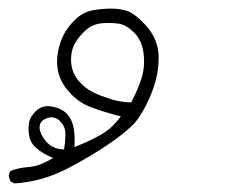

<svg xmlns="http://www.w3.org/2000/svg" viewBox="-29 -119 549 444"><path d="M308.6 124.5Q330.6 81.1 335.9 43.5Q337.9 28.8 337.9 14.2Q337.9 -28.3 307.1 -61.5Q287.1 -83 272 -90.8Q255.4 -99.1 227.1 -99.1Q208.5 -99.1 188 -95.7Q164.1 -91.8 146 -74.7Q127.4 -57.1 117.4 -37.1Q107.4 -17.1 104 8.3Q103 16.1 103 23.4Q103 40.5 107.9 55.7Q115.7 78.6 136.2 99.4Q156.7 120.1 182.6 129.4Q210.9 139.6 239.7 147.5L250.5 149.9L243.7 158.7Q226.1 180.7 202.9 193.4Q179.7 206.1 153.8 216.8L143.1 221.2Q143.6 206.1 143.6 202.6Q143.6 187 140.1 171.4Q136.2 154.8 124.5 143.1Q112.8 131.3 90.8 127.4Q85.9 126.5 81.5 126.5Q65.4 126.5 53.7 138.2Q39.6 152.3 38.1 165.5Q37.1 172.4 37.1 179.9Q37.1 187.5 38.6 195.8Q40.5 209.5 52.2 220.7Q65.4 232.9 80.6 240.2L93.8 246.6L81.1 253.4Q58.1 266.1 34.2 267.6Q13.7 269 -4.9 276.4Q-7.8 280.8 -8.8 287.1Q-7.8 294.4 -4.4 300.8L4.9 305.2Q69.3 300.8 127.4 270.5Q208 228 255.4 189.9Q272.9 175.8 282.7 165Q295.4 150.4 308.6 124.5ZM70.3 198.2Q62.5 185.1 62.5 176.3Q62.5 163.6 73.2 157.2Q82 152.3 89.8 152.3Q99.1 152.3 107.4 158.7L110.4 162.1Q121.1 172.4 122.1 187Q122.1 190.9 122.1 194.8Q122.1 206.1 120.1 219.7L119.1 226.6L112.3 226.1Q85.9 223.6 70.3 198.2ZM135.3 18.6Q135.3 -0.5 142.6 -15.6Q151.9 -33.7 168.9 -48.8Q186 -64 209 -65.4Q215.8 -65.9 222.7 -65.9Q235.8 -65.9 247.1 -64Q264.6 -60.5 282.2 -42.5Q304.2 -20 304.2 22.9Q304.2 43.9 297.9 63Q289.6 88.9 274.4 117.7H269.5Q246.1 116.7 223.1 108.9Q200.7 101.6 186 94.2Q167 85 151.9 66.9Q135.3 46.4 135.3 18.6Z"/></svg>

Font: Bakudai
Style: ExtraLight
Weight: 200
Version: Version 1.48